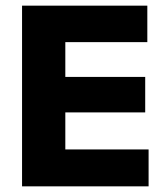

<svg xmlns="http://www.w3.org/2000/svg" viewBox="-20 -659 586 679"><path d="M211 0H58V-639H211ZM505.5 0H103.5V-130.5H505.5ZM493.5 -261.5H147.5V-387H493.5ZM501 -510H103V-639H501Z"/></svg>

Font: Anek Kannada Medium
Style: Bold
Weight: 700
Version: Version 1.003